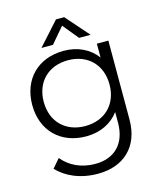

<svg xmlns="http://www.w3.org/2000/svg" viewBox="-135 -794 930 1128"><g transform="rotate(-15 330.0 -230.0)"><path d="M320 240C476 240 580 146 580 -20V-500H510V-416C466 -475 396 -510 310 -510C154 -510 50 -406 50 -250C50 -94 154 10 310 10C396 10 466 -25 510 -84V-20C510 110 434 180 320 180C236 180 167 148 120 91L74 144C127 200 210 240 320 240ZM320 -50C200 -50 120 -130 120 -250C120 -370 200 -450 320 -450C440 -450 520 -370 520 -250C520 -130 440 -50 320 -50ZM365 -700H315L189 -560H259L340 -655L418 -560H488Z"/></g></svg>

Font: Gully Light
Style: Regular
Weight: 300
Designer: jaikishan Patel
Foundry: MagicType
Version: Version 1.000;Glyphs 3.2 (3242)